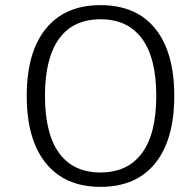

<svg xmlns="http://www.w3.org/2000/svg" viewBox="-20 -723 755 747"><path d="M658 -350Q658 -180 584 -88Q510 4 371 4Q233 4 158.5 -88Q84 -180 84 -350Q84 -520 158.5 -611.5Q233 -703 371 -703Q510 -703 584 -611.5Q658 -520 658 -350ZM155 -350Q155 -203 210 -127.5Q265 -52 371 -52Q477 -52 532.5 -127.5Q588 -203 588 -350Q588 -497 532.5 -572.5Q477 -648 371 -648Q265 -648 210 -572.5Q155 -497 155 -350Z"/></svg>

Font: TypoPRO Montserrat Alternates
Style: Regular
Weight: 300
Designer: Julieta Ulanovsky
Foundry: Julieta Ulanovsky
Version: Version 6.001